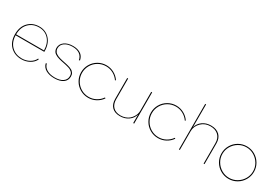

<svg xmlns="http://www.w3.org/2000/svg" viewBox="52 -1692 3836 2665"><g transform="rotate(30 1969.5 -360.0)"><path d="M309.1 9.8Q198.7 9.8 129.4 -60.1Q60.1 -129.9 60.1 -250Q60.1 -369.6 128.4 -439.7Q196.8 -509.8 304.2 -509.8Q405.3 -509.8 470.2 -438.5Q535.2 -367.2 535.2 -246.1V-238.8H75.2Q78.6 -129.9 143.3 -66.4Q208 -2.9 309.1 -2.9Q373.5 -2.9 429 -33.4Q484.4 -64 508.8 -116.2L521 -108.9Q495.1 -54.2 436.8 -22.2Q378.4 9.8 309.1 9.8ZM75.2 -253.9H522Q520 -366.2 460 -431.6Q399.9 -497.1 304.2 -497.1Q204.6 -497.1 140.6 -431.6Q76.7 -366.2 75.2 -253.9Z M835.9 9.8Q754.9 9.8 700.4 -21.2Q646 -52.2 631.8 -110.8L646 -118.2Q658.7 -62.5 709.7 -32.7Q760.7 -2.9 836.9 -2.9Q918 -2.9 964.8 -35.6Q1011.7 -68.4 1011.7 -125Q1011.7 -144 1006.1 -159.4Q1000.5 -174.8 987.8 -186Q975.1 -197.3 962.4 -205.1Q949.7 -212.9 926.5 -219.7Q903.3 -226.6 886.7 -230.5Q870.1 -234.4 840.8 -240.2Q815.4 -245.1 801.3 -248.3Q787.1 -251.5 764.4 -257.8Q741.7 -264.2 728.5 -270.3Q715.3 -276.4 699.2 -286.4Q683.1 -296.4 674.6 -307.9Q666 -319.3 659.9 -335.4Q653.8 -351.6 653.8 -371.1Q653.8 -432.6 705.6 -471.2Q757.3 -509.8 843.8 -509.8Q914.6 -509.8 962.4 -479.7Q1010.3 -449.7 1023.9 -384.8L1009.8 -377Q998 -437 954.6 -467Q911.1 -497.1 841.8 -497.1Q764.6 -497.1 716.8 -463.6Q668.9 -430.2 668.9 -374Q668.9 -356.4 674.8 -341.8Q680.7 -327.1 688.7 -316.7Q696.8 -306.2 712.4 -296.9Q728 -287.6 740.2 -282Q752.4 -276.4 774.2 -270.5Q795.9 -264.6 809.1 -261.7Q822.3 -258.8 846.2 -253.9Q869.1 -249.5 881.3 -246.6Q893.6 -243.7 913.8 -238.5Q934.1 -233.4 945.3 -228.8Q956.5 -224.1 971.7 -216.8Q986.8 -209.5 995.1 -200.9Q1003.4 -192.4 1011.7 -181.4Q1020 -170.4 1023.4 -156.2Q1026.9 -142.1 1026.9 -125Q1026.9 -62 975.8 -26.1Q924.8 9.8 835.9 9.8Z M1378.9 -509.8Q1444.3 -509.8 1501.5 -478.8Q1558.6 -447.8 1593.8 -395L1582.5 -387.2Q1548.8 -437 1495.4 -466.1Q1441.9 -495.1 1379.9 -495.1Q1313 -495.1 1256.6 -462.2Q1200.2 -429.2 1167.5 -372.8Q1134.8 -316.4 1134.8 -250Q1134.8 -183.6 1167.5 -127.2Q1200.2 -70.8 1256.6 -37.8Q1313 -4.9 1379.9 -4.9Q1441.9 -4.9 1494.9 -33.7Q1547.9 -62.5 1581.5 -111.8L1593.8 -104Q1558.1 -51.3 1501.2 -20.8Q1444.3 9.8 1378.9 9.8Q1308.1 9.8 1248 -25.1Q1188 -60.1 1153.3 -119.9Q1118.7 -179.7 1118.7 -250Q1118.7 -320.3 1153.3 -380.1Q1188 -439.9 1248 -474.9Q1308.1 -509.8 1378.9 -509.8Z M1888.2 9.8Q1804.7 9.8 1759 -36.4Q1713.4 -82.5 1713.4 -167V-500H1728.5V-168.9Q1728.5 -90.3 1771.2 -46.6Q1814 -2.9 1891.1 -2.9Q1932.6 -2.9 1968 -15.9Q2003.4 -28.8 2026.9 -49.3Q2050.3 -69.8 2066.9 -95.7Q2083.5 -121.6 2090.8 -147Q2098.1 -172.4 2098.1 -195.8V-500H2113.3V0H2098.1V-136.2Q2081.1 -72.3 2024.2 -31.2Q1967.3 9.8 1888.2 9.8Z M2498 -509.8Q2563.5 -509.8 2620.6 -478.8Q2677.7 -447.8 2712.9 -395L2701.7 -387.2Q2668 -437 2614.5 -466.1Q2561 -495.1 2499 -495.1Q2432.1 -495.1 2375.7 -462.2Q2319.3 -429.2 2286.6 -372.8Q2253.9 -316.4 2253.9 -250Q2253.9 -183.6 2286.6 -127.2Q2319.3 -70.8 2375.7 -37.8Q2432.1 -4.9 2499 -4.9Q2561 -4.9 2614 -33.7Q2667 -62.5 2700.7 -111.8L2712.9 -104Q2677.2 -51.3 2620.4 -20.8Q2563.5 9.8 2498 9.8Q2427.2 9.8 2367.2 -25.1Q2307.1 -60.1 2272.5 -119.9Q2237.8 -179.7 2237.8 -250Q2237.8 -320.3 2272.5 -380.1Q2307.1 -439.9 2367.2 -474.9Q2427.2 -509.8 2498 -509.8Z M2845.2 -730V-365.2Q2862.3 -429.2 2918.9 -470.2Q2975.6 -511.2 3054.2 -511.2Q3141.1 -511.2 3190.7 -463.6Q3240.2 -416 3240.2 -330.1V-1H3225.6V-328.1Q3225.6 -408.2 3178.7 -453.1Q3131.8 -498 3051.3 -498Q2964.4 -498 2904.8 -439.7Q2845.2 -381.3 2845.2 -301.8V0H2830.6V-730Z M3629.4 -509.8Q3699.7 -509.8 3759.5 -474.9Q3819.3 -439.9 3854.2 -380.1Q3889.2 -320.3 3889.2 -250Q3889.2 -179.7 3854.2 -119.9Q3819.3 -60.1 3759.5 -25.1Q3699.7 9.8 3629.4 9.8Q3558.6 9.8 3498.5 -25.1Q3438.5 -60.1 3403.8 -119.9Q3369.1 -179.7 3369.1 -250Q3369.1 -320.3 3403.8 -380.1Q3438.5 -439.9 3498.5 -474.9Q3558.6 -509.8 3629.4 -509.8ZM3417.5 -371.8Q3384.3 -315.4 3384.3 -250Q3384.3 -184.6 3417.5 -128.4Q3450.7 -72.3 3507.1 -39.1Q3563.5 -5.9 3629.4 -5.9Q3695.3 -5.9 3751.7 -39.1Q3808.1 -72.3 3841.3 -128.4Q3874.5 -184.6 3874.5 -250Q3874.5 -315.4 3841.3 -371.8Q3808.1 -428.2 3751.7 -461.7Q3695.3 -495.1 3629.4 -495.1Q3563.5 -495.1 3507.1 -461.7Q3450.7 -428.2 3417.5 -371.8Z"/></g></svg>

Font: Human Sans Thin
Style: Regular
Weight: 100
Designer: Tim Radville
Foundry: Continuum
Version: Version 1.000;FEAKit 1.0